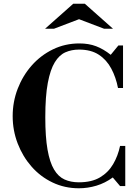

<svg xmlns="http://www.w3.org/2000/svg" viewBox="-20 -998 739 1030"><path d="M403 12Q327 12 262 -19Q197 -50 149.5 -104Q102 -158 75 -228Q48 -298 48 -375Q48 -452 75 -522Q102 -592 150 -646.5Q198 -701 263.5 -733Q329 -765 406 -765Q456 -765 495.5 -750Q535 -735 574 -704L615 -754H640V-526H613Q602 -583 577 -630Q552 -677 510 -704.5Q468 -732 404 -732Q364 -732 331 -717.5Q298 -703 274 -664Q250 -625 236.5 -553.5Q223 -482 223 -369Q223 -263 235 -195Q247 -127 270 -88.5Q293 -50 326.5 -35Q360 -20 403 -20Q472 -20 516.5 -46.5Q561 -73 587 -117.5Q613 -162 624 -215H652V0H624L585 -46Q544 -16 497.5 -2Q451 12 403 12ZM222 -844 373 -978H435L586 -844H538L404 -895L270 -844Z"/></svg>

Font: Libre Bodoni Medium
Style: Regular
Weight: 500
Designer: Pablo Impallari, Rodrigo Fuenzalida
Foundry: Impallari Type
Version: Version 2.005;gftools[0.9.23]